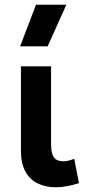

<svg xmlns="http://www.w3.org/2000/svg" viewBox="-20 -782 378 816"><path d="M218.5 14Q174 14 140.2 -2.5Q106.5 -19 87.8 -53.2Q69 -87.5 69 -141V-500H197V-170.5Q197 -129.5 209.2 -113Q221.5 -96.5 249 -96.5Q259 -96.5 270.8 -99.2Q282.5 -102 295.5 -107L315.5 -3.5Q290 4.5 265.2 9.2Q240.5 14 218.5 14ZM65.5 -585 133 -762H262L182.5 -585Z"/></svg>

Font: Geologica Medium
Style: Regular
Weight: 500
Designer: Sindre Bremnes, Frode Helland
Foundry: Monokrom Skriftforlag AS
Version: Version 1.010;gftools[0.9.28]